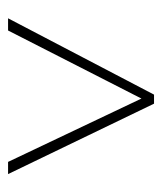

<svg xmlns="http://www.w3.org/2000/svg" viewBox="18 -774 411 488"><g transform="rotate(90 224.0 -529.5)"><path d="M26 -344H57L230 -683L391 -344H422L243 -715H220Z"/></g></svg>

Font: Noto Sans Thai Looped Condensed Thin
Style: Regular
Weight: 100
Width: 3
Designer: Sasikarn Vongin, Ben Mitchell
Foundry: The Fontpad Ltd
Version: Version 1.001